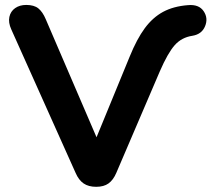

<svg xmlns="http://www.w3.org/2000/svg" viewBox="-20 -733 839 762"><path d="M279.9 -47.1 24.8 -616.3Q12.4 -643.6 17.2 -665.9Q22 -688.1 40.1 -700.8Q58.1 -713.4 84.2 -713.4Q115.1 -713.4 132.1 -699.8Q149.2 -686.1 161.6 -656.7L387.2 -132.2H340.1L494.9 -508.9Q523.1 -578.3 554.5 -620.9Q585.9 -663.5 627.2 -685.9Q668.5 -708.2 726.3 -712.6Q769.5 -716.4 788.2 -688.6Q807 -660.9 793.9 -629Q780.9 -597.1 743.6 -591Q700.7 -584.6 673.3 -553.6Q645.9 -522.6 614.3 -449.9L441.7 -47.1Q429.5 -18.5 410.7 -5Q392 8.4 361.7 8.4Q331.4 8.4 311.9 -4.9Q292.3 -18.3 279.9 -47.1Z"/></svg>

Font: SN Pro Thin
Style: Regular
Weight: 200
Designer: Tobias Whetton
Foundry: Supernotes
Version: Version 1.003;Glyphs 3.3 (3324)